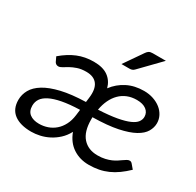

<svg xmlns="http://www.w3.org/2000/svg" viewBox="-149 -852 1052 1028"><g transform="rotate(30 377.0 -337.5)"><path d="M16.6 0ZM576.7 -484.4Q607.9 -484.4 634.5 -475.3Q661.1 -466.3 680.7 -450.7Q700.2 -435.1 711.2 -413.8Q722.2 -392.6 722.2 -368.2Q722.2 -341.8 707.5 -316.4Q692.9 -291 657 -271Q621.1 -251 560.3 -238.3Q499.5 -225.6 406.7 -224.1V-210.4Q406.7 -135.3 440.2 -97.9Q473.6 -60.5 531.7 -60.5Q557.6 -60.5 577.6 -65.2Q597.7 -69.8 613.3 -76.7Q628.9 -83.5 640.9 -91.6Q652.8 -99.6 662.6 -106.4Q672.4 -113.3 680.4 -117.9Q688.5 -122.6 696.3 -122.6Q705.6 -122.6 712.4 -114.3L734.4 -88.4Q708.5 -63.5 683.6 -45.7Q658.7 -27.8 632.3 -16.1Q606 -4.4 577.4 1.2Q548.8 6.8 516.1 6.8Q460.9 6.8 418.5 -21Q376 -48.8 355.5 -104Q339.4 -73.7 316.4 -52.7Q293.5 -31.7 267.3 -18.3Q241.2 -4.9 213.6 1.2Q186 7.3 160.6 7.3Q92.8 7.3 54.7 -21.2Q16.6 -49.8 16.6 -106.9Q16.6 -139.6 33.4 -169.7Q50.3 -199.7 88.1 -222.9Q126 -246.1 186.8 -260.5Q247.6 -274.9 335.9 -277.3L339.4 -305.2Q346.7 -361.3 325.7 -389.9Q304.7 -418.5 257.3 -418.5Q225.6 -418.5 202.9 -410.6Q180.2 -402.8 163.3 -393.3Q146.5 -383.8 134.3 -376Q122.1 -368.2 111.3 -368.2Q103 -368.2 96.9 -372.6Q90.8 -377 87.9 -383.8L75.7 -409.7Q120.1 -447.8 165.8 -466.6Q211.4 -485.4 265.6 -485.4Q321.8 -485.4 354 -462.2Q386.2 -439 397.5 -397.5Q428.2 -438.5 473.4 -461.4Q518.6 -484.4 576.7 -484.4ZM329.6 -225.1Q265.6 -223.1 221.2 -214.6Q176.8 -206.1 149.2 -192.1Q121.6 -178.2 109.1 -159.4Q96.7 -140.6 96.7 -117.2Q96.7 -83 118.2 -66.7Q139.6 -50.3 175.8 -50.3Q203.1 -50.3 228.3 -59.1Q253.4 -67.9 273.4 -85.2Q293.5 -102.5 307.1 -128.7Q320.8 -154.8 325.2 -189.5ZM567.4 -423.3Q535.2 -423.3 509.3 -412.8Q483.4 -402.3 463.9 -382.8Q444.3 -363.3 431.2 -335.7Q418 -308.1 412.1 -273.9Q481 -277.3 526.4 -285.6Q571.8 -293.9 598.6 -305.9Q625.5 -317.9 636.2 -332.8Q647 -347.7 647 -364.7Q647 -391.1 626 -407.2Q605 -423.3 567.4 -423.3ZM596.2 -682.1 478.5 -561Q471.7 -553.7 464.8 -551Q458 -548.3 448.2 -548.3H398.9L477.5 -662.1Q484.4 -672.4 492.4 -677.2Q500.5 -682.1 515.6 -682.1Z"/></g></svg>

Font: Carlito
Style: Italic
Weight: 400
Italic angle: -7°
Designer: Lukasz Dziedzic
Foundry: tyPoland Lukasz Dziedzic
Version: Version 1.104